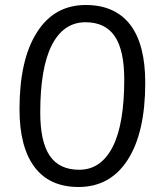

<svg xmlns="http://www.w3.org/2000/svg" viewBox="-20 -740 640 768"><path d="M294 8Q178 8 118 -72Q58 -152 58 -303Q58 -502 128 -611Q197 -720 323 -720Q440 -720 501 -641Q561 -562 561 -409Q561 -210 491 -101Q421 8 294 8ZM297 -61Q384 -61 431 -153Q477 -244 477 -422Q477 -539 439 -595Q401 -651 322 -651Q234 -651 187 -559Q141 -468 141 -290Q141 -173 179 -117Q217 -61 297 -61Z"/></svg>

Font: PRinguin Sans
Style: Italic
Weight: 400
Designer: Vernon Adams
Foundry: Vernon Adams
Version: ""